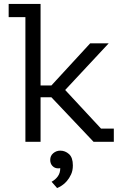

<svg xmlns="http://www.w3.org/2000/svg" viewBox="-20 -720 640 975"><path d="M24 -700H186V-286H241L438 -500H532L311 -263L493 -67H558V0H455L241 -226H186V0H109V-633H24ZM235 92Q235 71 250.5 58Q266 45 286 45Q311 45 330.5 62.5Q350 80 350 120Q350 146 341 165.5Q332 185 319.5 199.5Q307 214 293.5 222.5Q280 231 270 235L242 203Q262 192 274 175Q286 158 286 134Q282 135 276 135Q258 135 246.5 123Q235 111 235 92Z"/></svg>

Font: PT Mono
Style: Regular
Weight: 400
Monospace: yes
Designer: A.Korolkova, I.Chaeva
Foundry: ParaType Ltd
Version: Version 1.001W OFL